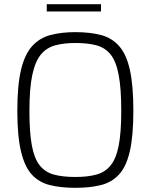

<svg xmlns="http://www.w3.org/2000/svg" viewBox="-20 -894 722 920"><path d="M341 6Q272 6 219.5 -7Q167 -20 132.5 -57.5Q98 -95 80.5 -169Q63 -243 63 -363Q63 -484 80.5 -558.5Q98 -633 133.5 -672.5Q169 -712 221 -726Q273 -740 341 -740Q412 -740 464.5 -726Q517 -712 551.5 -672.5Q586 -633 602.5 -558.5Q619 -484 619 -363Q619 -243 602 -169Q585 -95 550 -57.5Q515 -20 463 -7Q411 6 341 6ZM341 -46Q400 -46 442 -57.5Q484 -69 510.5 -102Q537 -135 549 -197.5Q561 -260 561 -363Q561 -471 548.5 -536Q536 -601 509.5 -633.5Q483 -666 441.5 -677Q400 -688 341 -688Q287 -688 245.5 -677Q204 -666 176.5 -633.5Q149 -601 135 -536Q121 -471 121 -363Q121 -260 132.5 -197.5Q144 -135 170 -102Q196 -69 238 -57.5Q280 -46 341 -46ZM204 -839V-874H464V-839Z"/></svg>

Font: Exo Thin Light
Style: Regular
Weight: 300
Version: Version 2.000